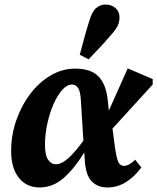

<svg xmlns="http://www.w3.org/2000/svg" viewBox="-20 -810 692 845"><path d="M178 -173Q178 -126 192 -106.5Q206 -87 225 -87Q251 -87 281.5 -114.5Q312 -142 347 -191L336 -367Q334 -407 324 -422.5Q314 -438 297 -438Q275 -438 254 -414.5Q233 -391 216 -352.5Q199 -314 188.5 -267Q178 -220 178 -173ZM154 15Q97 15 63 -27.5Q29 -70 29 -146Q29 -215 51.5 -280Q74 -345 113 -396.5Q152 -448 203 -478Q254 -508 311 -508Q380 -508 413.5 -473.5Q447 -439 454 -370L459 -323L542 -509L652 -462V-438L475 -244L487 -154Q494 -109 502 -94.5Q510 -80 526 -80Q547 -80 575 -107L602 -73Q571 -31 533.5 -8Q496 15 453 15Q409 15 383 -12.5Q357 -40 353 -106L351 -139Q308 -69 260.5 -27Q213 15 154 15ZM331 -569Q341 -606 351 -643Q361 -680 372 -715Q384 -757 402 -773.5Q420 -790 444 -790Q471 -790 488.5 -774.5Q506 -759 506 -733Q506 -711 496 -693Q486 -675 465 -652Q442 -625 418.5 -600Q395 -575 370 -549Z"/></svg>

Font: Source Serif 4 SmText
Style: Bold Italic
Weight: 700
Italic angle: -12°
Designer: Frank Grießhammer
Foundry: Adobe
Version: Version 4.005;hotconv 1.1.0;makeotfexe 2.6.0